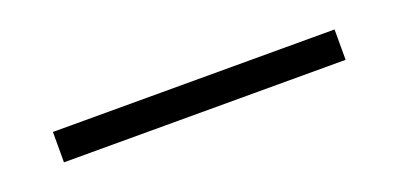

<svg xmlns="http://www.w3.org/2000/svg" viewBox="-16 -66 629 303"><g transform="rotate(-20 298.0 85.5)"><path d="M62 60H535V111H62Z"/></g></svg>

Font: Encode Sans Wide
Style: ExtraLight
Weight: 200
Designer: Pablo Impallari, Andres Torresi
Foundry: Pablo Impallari, Andres Torresi
Version: Version 1.000; ttfautohint (v1.00) -l 8 -r 50 -G 200 -x 14 -